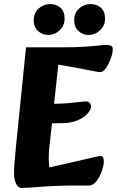

<svg xmlns="http://www.w3.org/2000/svg" viewBox="-20 -913 575 945"><path d="M86 12Q68 12 58.5 -10Q49 -32 49 -59Q49 -98 58 -186L108 -680H282Q350 -680 395 -683Q440 -686 466 -689Q492 -692 503 -692Q514 -692 524.5 -688.5Q535 -685 535 -670Q535 -652 525.5 -625.5Q516 -599 502 -578.5Q488 -558 473 -558Q463 -558 435.5 -564Q408 -570 379 -575L267 -595L222 -179Q220 -155 220 -132.5Q220 -110 223 -89L412 -132Q430 -136 448.5 -140.5Q467 -145 474 -145Q491 -145 491 -118Q491 -100 481.5 -72Q472 -44 455.5 -22Q439 0 417 0H372Q260 0 186 6Q112 12 86 12ZM173 -305 186 -402H234Q277 -402 312.5 -405Q348 -408 372 -411Q396 -414 402 -414Q416 -414 422 -406Q428 -398 428 -388Q428 -373 411 -354Q394 -335 363.5 -321.5Q333 -308 291 -307ZM416 -741Q387 -741 366 -760.5Q345 -780 345 -812Q345 -850 369.5 -871.5Q394 -893 426 -893Q456 -893 476.5 -875Q497 -857 497 -822Q497 -787 472.5 -764Q448 -741 416 -741ZM217 -741Q188 -741 167 -760.5Q146 -780 146 -812Q146 -850 170.5 -871.5Q195 -893 227 -893Q257 -893 277.5 -875Q298 -857 298 -822Q298 -787 273.5 -764Q249 -741 217 -741Z"/></svg>

Font: Alkatra
Style: Bold
Weight: 700
Designer: Suman Bhandary
Version: Version 1.100;gftools[0.9.22]